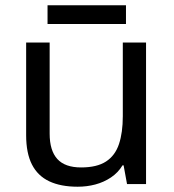

<svg xmlns="http://www.w3.org/2000/svg" viewBox="-20 -697 658 727"><path d="M533 -536V0H461L448 -71H444Q427 -43 400 -25Q373 -7 341 1.5Q309 10 274 10Q210 10 166.5 -10.5Q123 -31 101 -74Q79 -117 79 -185V-536H168V-191Q168 -127 197 -95Q226 -63 287 -63Q347 -63 381.5 -85.5Q416 -108 430.5 -151.5Q445 -195 445 -257V-536ZM457 -677V-606H160V-677Z"/></svg>

Font: Noto Sans Armenian
Style: Regular
Weight: 400
Designer: Monotype Design Team
Foundry: Monotype Imaging Inc.
Version: Version 2.007